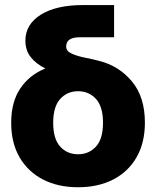

<svg xmlns="http://www.w3.org/2000/svg" viewBox="-20 -748 633 779"><path d="M296.9 11.7Q215.8 11.7 154.8 -19.5Q93.8 -50.8 59.6 -109.4Q25.4 -168 25.4 -250Q25.4 -334.5 62.5 -389.4Q99.6 -444.3 164.1 -470.2Q125.5 -489.3 104.2 -516.8Q83 -544.4 83 -583Q83 -648.9 145.3 -688.2Q207.5 -727.5 317.9 -727.5H442.9V-596.7H302.7Q248.5 -596.7 248.5 -559.1Q248.5 -540.5 271.2 -530.3Q293.9 -520 325.4 -513.9Q356.9 -507.8 383.8 -500.5Q462.9 -480.5 515.4 -417.5Q567.9 -354.5 567.9 -250.5Q567.9 -168.5 533.9 -109.6Q500 -50.8 439 -19.5Q377.9 11.7 296.9 11.7ZM296.9 -122.1Q340.8 -122.1 369.4 -153.3Q397.9 -184.6 397.9 -250Q397.9 -315.4 369.4 -346.7Q340.8 -377.9 296.9 -377.9Q252.9 -377.9 224.4 -346.7Q195.8 -315.4 195.8 -250Q195.8 -184.6 224.1 -153.3Q252.4 -122.1 296.9 -122.1Z"/></svg>

Font: Inter Display ExtraBold
Style: Regular
Weight: 800
Designer: Rasmus Andersson
Foundry: rsms
Version: Version 4.000;git-a52131595